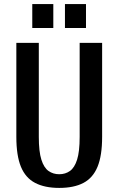

<svg xmlns="http://www.w3.org/2000/svg" viewBox="-20 -910 580 940"><path d="M270 10Q199 10 152 -14.5Q105 -39 82.5 -93.5Q60 -148 60 -240V-700H170V-240Q170 -168 182.5 -128.5Q195 -89 217.5 -73Q240 -57 270 -57Q300 -57 322.5 -73Q345 -89 357.5 -128.5Q370 -168 370 -240V-700H480V-240Q480 -148 457.5 -93.5Q435 -39 388.5 -14.5Q342 10 270 10ZM298 -773V-890H401V-773ZM138 -773V-890H241V-773Z"/></svg>

Font: Cuprum SemiBold
Style: Regular
Weight: 600
Designer: Jovanny Lemonad
Foundry: Jovanny Lemonad
Version: Version 3.000